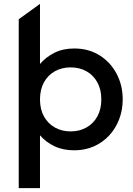

<svg xmlns="http://www.w3.org/2000/svg" viewBox="-20 -760 686 990"><path d="M76.6 210V-660.8L186.2 -740V-430.2Q216.9 -465.9 260.9 -488Q304.9 -510 362.9 -510Q436.8 -510 493.1 -474.8Q549.4 -439.6 581.1 -380Q612.7 -320.4 612.7 -247.5Q612.7 -192.9 594.5 -145.2Q576.4 -97.6 543.1 -61.6Q509.8 -25.6 464.1 -5.3Q418.4 15 362.9 15Q304.9 15 260.9 -5.9Q216.9 -26.9 186.2 -62.2V210ZM344.3 -82.5Q390.3 -82.5 426 -102.8Q461.8 -123 482.1 -159.9Q502.4 -196.9 502.4 -247.5Q502.4 -298.1 482.1 -335.2Q461.8 -372.3 426 -392.4Q390.3 -412.5 344.3 -412.5Q298.3 -412.5 262.6 -392.4Q226.9 -372.3 206.5 -335.2Q186.2 -298.1 186.2 -247.5Q186.2 -196.9 206.5 -159.9Q226.9 -123 262.6 -102.8Q298.3 -82.5 344.3 -82.5Z"/></svg>

Font: Geologica-Sharp
Style: Regular
Weight: 100
Designer: Sindre Bremnes, Frode Helland
Foundry: Monokrom Skriftforlag AS
Version: Version 1.010;gftools[0.9.28]